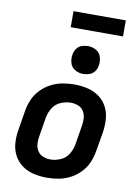

<svg xmlns="http://www.w3.org/2000/svg" viewBox="-102 -1011 779 1085"><g transform="rotate(10 288.0 -468.5)"><path d="M244 8Q277 8 311 2Q345 -4 377 -20.5Q409 -37 434.5 -63.5Q460 -90 474 -122.5Q488 -155 493 -188L512 -298Q518 -337 515.5 -375.5Q513 -414 496 -446Q479 -478 449.5 -499.5Q420 -521 383 -529.5Q346 -538 307 -538Q274 -538 240 -532Q206 -526 174 -509.5Q142 -493 116.5 -466.5Q91 -440 77 -407.5Q63 -375 58 -342L40 -232Q33 -193 35.5 -155Q38 -117 55 -84.5Q72 -52 101.5 -30.5Q131 -9 168.5 -0.5Q206 8 244 8ZM246 -97Q224 -97 204 -105Q184 -113 172.5 -131Q161 -149 159.5 -171Q158 -193 162 -215L180 -325Q185 -354 201.5 -381Q218 -408 247 -420.5Q276 -433 305 -433Q328 -433 348 -425Q368 -417 379 -399Q390 -381 391.5 -359.5Q393 -338 389 -315L371 -205Q366 -176 349.5 -149Q333 -122 304 -109.5Q275 -97 246 -97ZM345 -605Q362 -605 380 -611Q398 -617 409.5 -632.5Q421 -648 424 -666Q428 -691 421 -715.5Q414 -740 392.5 -752.5Q371 -765 345 -765Q328 -765 310 -759Q292 -753 281 -737.5Q270 -722 267 -705Q262 -679 269 -654.5Q276 -630 298 -617.5Q320 -605 345 -605ZM230 -853H530V-945H230Z"/></g></svg>

Font: Iosevka Sparkle
Style: Bold Italic
Weight: 700
Italic angle: -9°
Designer: Belleve Invis
Foundry: Belleve Invis
Version: Version 4.5.0; ttfautohint (v1.8.3)